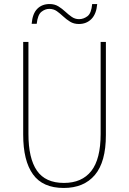

<svg xmlns="http://www.w3.org/2000/svg" viewBox="-20 -922 640 952"><path d="M296 10Q192 10 143.5 -57.5Q95 -125 95 -254V-714H121V-258Q121 -137 163 -76Q205 -15 297 -15Q386 -15 432.5 -74Q479 -133 479 -258V-714H505V-252Q505 -119 450.5 -54.5Q396 10 296 10ZM137 -804Q141 -854 164.5 -878Q188 -902 226 -902Q251 -902 269.5 -890.5Q288 -879 303.5 -864.5Q319 -850 335.5 -838.5Q352 -827 372 -827Q394 -827 413.5 -841.5Q433 -856 437 -902H462Q458 -853 433.5 -828Q409 -803 371 -803Q346 -803 327.5 -814.5Q309 -826 293.5 -840.5Q278 -855 262 -866.5Q246 -878 224 -878Q204 -878 185.5 -863.5Q167 -849 162 -804Z"/></svg>

Font: Noto Sans Mono Thin
Style: Regular
Weight: 100
Designer: Monotype Design Team
Foundry: Monotype Imaging Inc.
Version: Version 2.014